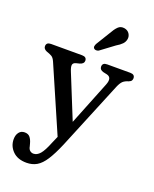

<svg xmlns="http://www.w3.org/2000/svg" viewBox="-169 -798 900 1125"><g transform="rotate(20 281.0 -236.0)"><path d="M239 70.5 257.5 28 81.5 -377Q72 -399 59.5 -406.2Q47 -413.5 27 -420Q6 -429 6 -446Q6 -470.5 35 -470.5H228.5Q257.5 -470.5 257.5 -446Q257.5 -427.5 232.5 -420L212.5 -415Q193.5 -410.5 191.2 -397Q189 -383.5 201 -355L310.5 -85L419.5 -357.5Q439 -406.5 403 -415L380 -420Q356 -426.5 356 -446Q356 -470.5 385 -470.5H529Q558 -470.5 558 -446Q558 -439 554.2 -432.2Q550.5 -425.5 538 -420.5Q515.5 -414 503.5 -402.8Q491.5 -391.5 480.5 -365.5L306 58Q278 124 253.2 162.2Q228.5 200.5 200.8 216.8Q173 233 137 233Q81.5 233 50.8 202.2Q20 171.5 20 128.5Q20 102 32.8 85.5Q45.5 69 67.5 69Q90 69 101.2 82.8Q112.5 96.5 118.5 119L123 135.5Q126 153 135.5 161Q145 169 157.5 169Q179.5 169 198.2 147.5Q217 126 239 70.5ZM336 -647Q351.5 -675.5 367.8 -692Q384 -708.5 409 -704Q429.5 -700 439.8 -684.2Q450 -668.5 447 -650.5Q444 -632.5 431 -619Q418 -605.5 395 -592L311 -529.5Q304 -526 295.8 -526Q287.5 -526 282.5 -531Q276.5 -537 277.8 -544.8Q279 -552.5 283 -560.5Z"/></g></svg>

Font: Fraunces 9pt S100
Style: Regular
Weight: 400
Version: Version 1.000; ttfautohint (v1.8.3)